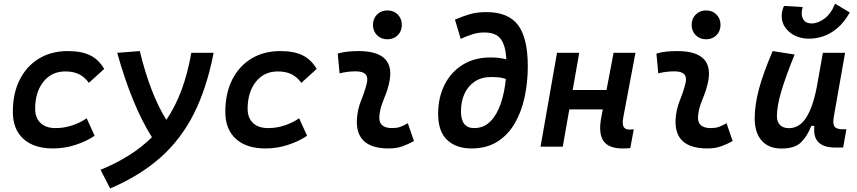

<svg xmlns="http://www.w3.org/2000/svg" viewBox="-20 -809 4728 1059"><path d="M287.1 -102.5Q333.5 -102.5 378.4 -117.4Q423.3 -132.3 458 -156.7L502 -60.1Q455.1 -28.8 395.3 -9.5Q335.4 9.8 272.9 9.8Q167 9.8 108.9 -43.2Q50.8 -96.2 50.8 -191.9Q50.8 -293.5 88.4 -368.7Q126 -443.8 194.3 -485.6Q262.7 -527.3 354 -527.3Q429.7 -527.3 477.3 -503.9Q524.9 -480.5 554.7 -428.7L470.2 -352.1Q445.8 -385.3 414.8 -400.1Q383.8 -415 340.3 -415Q265.1 -415 219.7 -358.4Q174.3 -301.8 173.8 -208.5Q174.3 -158.2 203.9 -130.4Q233.4 -102.5 287.1 -102.5Z M587.4 230.5 534.7 127.4Q710 55.7 817.9 -52.2Q761.7 -141.6 714.4 -257.3Q667 -373 626.5 -517.6L751 -527.3Q808.6 -290.5 897.5 -147.9Q948.2 -222.7 981.9 -314.2Q1015.6 -405.8 1035.2 -517.6H1158.2Q1121.1 -324.7 1049.6 -182.4Q978 -40 864.3 60.5Q750.5 161.1 587.4 230.5Z M1459 -102.5Q1505.4 -102.5 1550.3 -117.4Q1595.2 -132.3 1629.9 -156.7L1673.8 -60.1Q1627 -28.8 1567.1 -9.5Q1507.3 9.8 1444.8 9.8Q1338.9 9.8 1280.8 -43.2Q1222.7 -96.2 1222.7 -191.9Q1222.7 -293.5 1260.3 -368.7Q1297.9 -443.8 1366.2 -485.6Q1434.6 -527.3 1525.9 -527.3Q1601.6 -527.3 1649.2 -503.9Q1696.8 -480.5 1726.6 -428.7L1642.1 -352.1Q1617.7 -385.3 1586.7 -400.1Q1555.7 -415 1512.2 -415Q1437 -415 1391.6 -358.4Q1346.2 -301.8 1345.7 -208.5Q1346.2 -158.2 1375.7 -130.4Q1405.3 -102.5 1459 -102.5Z M2229.5 -129.4 2263.2 -31.2Q2233.4 -14.2 2200.2 -2.2Q2167 9.8 2124 9.8Q1938.5 9.8 1948.7 -153.3Q1952.1 -206.5 1972.2 -255.9Q1992.2 -305.2 2002.9 -349.1Q2020 -415.5 1942.4 -415.5Q1896 -415.5 1853 -404.3L1842.8 -513.7Q1871.6 -522 1900.4 -524.7Q1929.2 -527.3 1958 -527.3Q2169.4 -527.3 2125 -345.2Q2117.2 -312 2105.5 -283.4Q2093.8 -254.9 2084.2 -226.8Q2074.7 -198.7 2072.3 -166.5Q2067.9 -102.5 2143.1 -102.5Q2167.5 -102.5 2185.8 -108.6Q2204.1 -114.7 2229.5 -129.4ZM2116.7 -592.3Q2082.5 -592.3 2059.8 -614.7Q2037.1 -637.2 2037.1 -671.9Q2037.1 -706.5 2059.8 -729Q2082.5 -751.5 2116.7 -751.5Q2151.4 -751.5 2173.8 -729Q2196.3 -706.5 2196.3 -671.9Q2196.3 -637.2 2173.8 -614.7Q2151.4 -592.3 2116.7 -592.3Z M2580.1 9.8Q2496.1 9.8 2446 -37.4Q2396 -84.5 2396.5 -184.1Q2397.5 -273.9 2432.9 -343.3Q2468.3 -412.6 2533 -452.4Q2597.7 -492.2 2686 -492.2Q2731 -492.2 2772.9 -481.9Q2769 -556.6 2742.4 -593.3Q2715.8 -629.9 2651.4 -629.9Q2617.2 -629.9 2586.2 -620.1Q2555.2 -610.4 2521 -594.7L2489.3 -700.7Q2527.3 -717.3 2567.6 -729.7Q2607.9 -742.2 2663.1 -742.2Q2783.2 -742.2 2837.2 -670.9Q2891.1 -599.6 2891.1 -443.4Q2891.1 -355.5 2873.8 -274.2Q2856.4 -192.9 2819.3 -128.9Q2782.2 -64.9 2723.1 -27.6Q2664.1 9.8 2580.1 9.8ZM2770 -373.5Q2749 -380.9 2728.8 -382.6Q2708.5 -384.3 2689.9 -384.3Q2635.7 -384.3 2598.4 -359.1Q2561 -334 2541.7 -291.3Q2522.5 -248.5 2522.5 -196.3Q2522 -102.5 2595.2 -102.5Q2648.9 -102.5 2685.3 -139.9Q2721.7 -177.2 2742.4 -239Q2763.2 -300.8 2770 -373.5Z M2961.4 0 3052.2 -517.6H3174.8L3138.7 -312.5H3325.2L3364.3 -517.6H3484.9L3418 -162.6Q3411.1 -127 3419.2 -110.6Q3427.2 -94.2 3452.6 -94.2Q3463.4 -94.2 3475.6 -95.7L3456.5 7.8Q3440.4 9.8 3413.6 9.8Q3336.9 9.8 3308.3 -31.7Q3279.8 -73.2 3296.4 -161.6L3304.7 -205.6H3120.1L3084 0Z M3987.3 -129.4 4021 -31.2Q3991.2 -14.2 3958 -2.2Q3924.8 9.8 3881.8 9.8Q3696.3 9.8 3706.5 -153.3Q3710 -206.5 3730 -255.9Q3750 -305.2 3760.7 -349.1Q3777.8 -415.5 3700.2 -415.5Q3653.8 -415.5 3610.8 -404.3L3600.6 -513.7Q3629.4 -522 3658.2 -524.7Q3687 -527.3 3715.8 -527.3Q3927.2 -527.3 3882.8 -345.2Q3875 -312 3863.3 -283.4Q3851.6 -254.9 3842 -226.8Q3832.5 -198.7 3830.1 -166.5Q3825.7 -102.5 3900.9 -102.5Q3925.3 -102.5 3943.6 -108.6Q3961.9 -114.7 3987.3 -129.4ZM3874.5 -592.3Q3840.3 -592.3 3817.6 -614.7Q3794.9 -637.2 3794.9 -671.9Q3794.9 -706.5 3817.6 -729Q3840.3 -751.5 3874.5 -751.5Q3909.2 -751.5 3931.6 -729Q3954.1 -706.5 3954.1 -671.9Q3954.1 -637.2 3931.6 -614.7Q3909.2 -592.3 3874.5 -592.3Z M4290.5 10.3Q4219.7 10.3 4181.2 -33.4Q4142.6 -77.1 4142.6 -156.7Q4142.6 -229.5 4166 -317.4Q4189.5 -405.3 4241.7 -527.3L4362.8 -508.3Q4312 -383.3 4288.6 -302.7Q4265.1 -222.2 4265.1 -168.9Q4265.1 -137.2 4282.5 -119.6Q4299.8 -102.1 4331.1 -102.1Q4389.2 -102.1 4426.3 -159.7Q4463.4 -217.3 4484.4 -325.7V-325.2L4518.6 -517.6H4641.1L4579.1 -166Q4572.3 -127 4582.5 -111.6Q4592.8 -96.2 4626 -96.2H4648.4L4630.4 4.9H4589.4Q4523.4 4.9 4494.4 -24.2Q4465.3 -53.2 4471.7 -114.7H4454.6Q4432.1 -56.2 4397.2 -22.9Q4362.3 10.3 4290.5 10.3ZM4444.8 -595.7Q4377.9 -595.7 4334.7 -631.8Q4291.5 -668 4291.5 -721.2Q4291.5 -748 4304.2 -776.4L4407.2 -770Q4401.9 -751.5 4401.9 -736.3Q4401.9 -712.9 4414.8 -696.3Q4427.7 -679.7 4457 -679.7Q4491.7 -679.7 4528.1 -707Q4564.5 -734.4 4585.9 -788.6L4667 -740.2Q4636.2 -685.5 4598.4 -653.8Q4560.5 -622.1 4521 -608.9Q4481.4 -595.7 4444.8 -595.7Z"/></svg>

Font: Cascadia Mono NF SemiBold
Style: Italic
Weight: 600
Italic angle: -10°
Monospace: yes
Designer: Aaron Bell
Foundry: Saja Typeworks
Version: Version 2404.023; ttfautohint (v1.8.4)